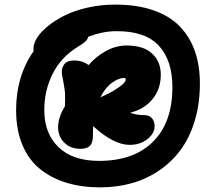

<svg xmlns="http://www.w3.org/2000/svg" viewBox="-20 -892 936 832"><path d="M414.1 -80.1Q334 -80.1 268.8 -99.9Q203.6 -119.6 154.1 -159.2Q104.5 -198.7 77.1 -263.9Q49.8 -329.1 49.8 -415Q49.8 -562.5 126 -670.9Q125 -673.8 125 -681.2Q125 -703.1 140.9 -728.5Q156.7 -753.9 188.2 -779.3Q219.7 -804.7 261.2 -825.4Q302.7 -846.2 360.1 -859.1Q417.5 -872.1 479 -872.1Q572.8 -872.1 643.3 -847.9Q713.9 -823.7 758.1 -778.6Q802.2 -733.4 824.2 -671.1Q846.2 -608.9 846.2 -529.8Q846.2 -441.9 823.7 -367.9Q801.3 -293.9 761.7 -241.2Q722.2 -188.5 667.7 -151.9Q613.3 -115.2 549.3 -97.7Q485.4 -80.1 414.1 -80.1ZM171.9 -415Q171.9 -313.5 233.6 -254.2Q295.4 -194.8 409.2 -194.8Q560.5 -194.8 643.8 -278.6Q727.1 -362.3 727.1 -514.2Q727.1 -631.3 667.5 -694.8Q607.9 -758.3 481.9 -756.8Q426.3 -756.8 362.8 -732.9Q359.4 -720.7 349.1 -711.4Q338.9 -702.1 316.9 -689Q244.1 -644 208 -572Q171.9 -500 171.9 -415ZM329.1 -247.1Q286.1 -247.1 259.8 -272.7Q233.4 -298.3 231.9 -335.9Q230 -380.4 261.2 -431.2Q262.2 -447.8 262.2 -462.9Q262.2 -478 261.7 -488Q261.2 -498 258.5 -514.4Q255.9 -530.8 254.4 -538.3Q252.9 -545.9 249 -566.9Q244.1 -592.3 256.8 -611.1Q269.5 -629.9 299.8 -629.9Q338.9 -629.9 363.8 -609.9Q395.5 -647 439 -670.9Q482.4 -694.8 528.8 -694.8Q602.1 -694.8 639.4 -659.7Q676.8 -624.5 676.8 -568.8Q676.8 -504.4 639.4 -460.7Q602.1 -417 543.9 -403.8Q568.8 -393.1 606 -393.1Q626.5 -393.1 638.2 -379.9Q649.9 -366.7 649.9 -345.2Q649.9 -313 618.2 -288.6Q586.4 -264.2 542 -264.2Q472.7 -264.2 383.8 -345.2Q382.8 -333 382.8 -306.2Q382.8 -273.9 370.1 -260.5Q357.4 -247.1 329.1 -247.1ZM518.1 -554.2Q494.1 -554.2 465.1 -533.2Q436 -512.2 415 -470.2Q451.2 -485.8 477.5 -502.2Q503.9 -518.6 514.4 -529.5Q524.9 -540.5 524.9 -546.9Q524.9 -554.2 518.1 -554.2Z"/></svg>

Font: Shantell Sans Bouncy
Style: Regular
Weight: 800
Designer: Stephen Nixon, Anya Danilova, Shantell Martin
Foundry: Arrow Type
Version: Version 1.006;[9816181b4]